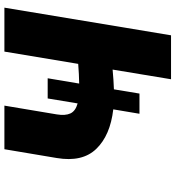

<svg xmlns="http://www.w3.org/2000/svg" viewBox="16 -782 767 838"><g transform="rotate(-90 399.0 -363.5)"><path d="M475.9 -538.4 452.8 -400.9Q470.5 -401.3 494.3 -402.3Q518.1 -403.4 538.7 -405.2L592.3 -727.3H784.1L663.4 0H471.6L513.8 -255Q492.5 -252.8 468.6 -251.4Q444.6 -250 427.6 -249.3L409.1 -137.8H321L340.2 -252.1Q226.6 -265.3 167.8 -326.2Q109 -387.1 127.8 -498.6L166.2 -727.3H356.5L318.2 -498.6Q312.1 -461.6 322.4 -439.3Q332.7 -416.9 366.1 -407.7L387.8 -538.4Z"/></g></svg>

Font: Inter UI Black
Style: Italic
Weight: 900
Italic angle: -9.39999°
Designer: Rasmus Andersson
Foundry: rsms
Version: 3.2;8d6f07862